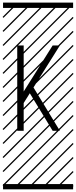

<svg xmlns="http://www.w3.org/2000/svg" viewBox="-23 -990 577 1453"><path d="M107.4 -646H156.2V-297.4L375.5 -646H430.2L230.5 -328.1L430.2 0H375.5L202.6 -284.2L156.2 -210.4V0H107.4ZM0 402.8H530.3V442.9H0ZM0 -970.2H530.3V-930.2H0ZM526.9 410.6 533.7 417.5 525.4 425.8 518.6 418.9ZM526.9 304.7 533.7 311.5 419.4 425.8 412.6 418.9ZM526.9 198.7 533.7 205.6 313.5 425.8 306.6 418.9ZM526.9 92.3 533.7 99.1 207.5 425.8 200.7 418.9ZM526.9 -13.2 533.7 -6.3 101.6 425.8 94.7 418.9ZM526.9 -119.1 533.7 -112.3 3.4 418 -3.4 411.1ZM526.9 -225.6 533.7 -218.8 3.4 311.5 -3.4 304.7ZM526.9 -331.5 533.7 -324.7 3.4 205.6 -3.4 198.7ZM526.9 -438 533.7 -431.2 3.4 99.1 -3.4 92.3ZM526.9 -543.5 533.7 -536.6 3.4 -6.3 -3.4 -13.2ZM526.9 -649.4 533.7 -642.6 3.4 -112.3 -3.4 -119.1ZM526.9 -755.9 533.7 -749 3.4 -218.8 -3.4 -225.6ZM526.9 -861.8 533.7 -855 3.4 -324.7 -3.4 -331.5ZM516.6 -958 523.4 -951.2 3.4 -431.2 -3.4 -438ZM411.1 -958 418 -951.2 3.4 -536.6 -3.4 -543.5ZM305.2 -958 312 -951.2 3.4 -642.6 -3.4 -649.4ZM198.7 -958 205.6 -951.2 3.4 -749 -3.4 -755.9ZM92.3 -958 99.1 -951.2 3.4 -855 -3.4 -861.8Z"/></svg>

Font: AzarMehrMSRS3
Style: Regular
Weight: 1
Designer: Amin Abedi
Version: Version 1.00